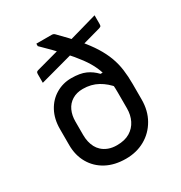

<svg xmlns="http://www.w3.org/2000/svg" viewBox="-179 -882 958 1019"><g transform="rotate(-30 300.0 -372.5)"><path d="M534 -732Q534 -718 534 -704.5Q534 -691 534 -678Q534 -673 533 -669.5Q532 -666 529.5 -664Q527 -662 521 -660L388 -623Q380 -622 370 -621.5Q360 -621 351 -621Q342 -621 334 -618L117 -559Q117 -574 117 -586.5Q117 -599 117 -612Q117 -621 120 -624.5Q123 -628 131 -630L289 -673Q300 -676 309.5 -676Q319 -676 328 -676Q337 -676 344 -678ZM259 -505Q313 -505 346.5 -490Q380 -475 406 -447H447V-341Q416 -380 375.5 -402.5Q335 -425 284 -425Q246 -425 218.5 -408Q191 -391 177.5 -361.5Q164 -332 164 -295V-212Q164 -190 168.5 -170.5Q173 -151 181.5 -135Q190 -119 203 -107Q219 -92 241.5 -83.5Q264 -75 293 -75Q341 -75 372.5 -94Q404 -113 420 -145.5Q436 -178 436 -218V-315Q436 -364 429.5 -403.5Q423 -443 407 -479Q391 -515 363 -553Q335 -591 293 -637Q251 -683 191 -741V-756Q214 -756 237.5 -756Q261 -756 284 -756Q290 -756 294.5 -754.5Q299 -753 304 -748Q359 -693 398 -647.5Q437 -602 462 -562Q487 -522 501.5 -483Q516 -444 521.5 -403Q527 -362 527 -315V-220Q527 -152 497 -99.5Q467 -47 415.5 -18Q364 11 299 11Q230 11 179.5 -16Q129 -43 101 -91.5Q73 -140 73 -203V-301Q73 -362 97.5 -408Q122 -454 165 -479.5Q208 -505 259 -505Z"/></g></svg>

Font: Rec Mono Linear
Style: Regular
Weight: 400
Monospace: yes
Version: Version 1.085; ttfautohint (v1.8.4.7-5d5b)